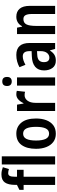

<svg xmlns="http://www.w3.org/2000/svg" viewBox="940 -1746 815 2736"><g transform="rotate(-90 1348.0 -377.5)"><path d="M297 -449H198V0H81V-449H11V-509L82 -544V-567Q82 -668 116.5 -716.5Q151 -765 230 -765Q259 -765 283 -760Q307 -755 334 -745L307 -658Q293 -663 278.5 -666Q264 -669 249 -669Q222 -669 210 -647Q198 -625 198 -572V-543H297Z M489 0H373V-760H489Z M1028 -272Q1028 -190 1004 -126.5Q980 -63 932 -26.5Q884 10 810 10Q741 10 693.5 -26Q646 -62 621 -125.5Q596 -189 596 -272Q596 -402 650 -477.5Q704 -553 813 -553Q910 -553 969 -481Q1028 -409 1028 -272ZM714 -272Q714 -182 737.5 -134Q761 -86 812 -86Q863 -86 886 -133.5Q909 -181 909 -272Q909 -363 886 -409.5Q863 -456 812 -456Q761 -456 737.5 -409.5Q714 -363 714 -272Z M1372 -553Q1398 -553 1422 -546L1409 -428Q1389 -435 1360 -435Q1313 -435 1282 -393.5Q1251 -352 1251 -280V0H1135V-543H1225L1241 -451H1247Q1266 -493 1298 -523Q1330 -553 1372 -553Z M1556 -753Q1620 -753 1620 -685Q1620 -651 1603 -634.5Q1586 -618 1556 -618Q1526 -618 1508.5 -634.5Q1491 -651 1491 -685Q1491 -753 1556 -753ZM1614 -543V0H1497V-543Z M1934 -553Q2104 -553 2104 -363V0H2019L1999 -74H1996Q1969 -31 1936 -10.5Q1903 10 1851 10Q1783 10 1748 -38Q1713 -86 1713 -157Q1713 -240 1764.5 -284Q1816 -328 1915 -332L1988 -335V-361Q1988 -413 1969.5 -437Q1951 -461 1914 -461Q1886 -461 1856 -451Q1826 -441 1793 -423L1759 -508Q1796 -529 1840 -541Q1884 -553 1934 -553ZM1939 -255Q1882 -253 1856.5 -229Q1831 -205 1831 -161Q1831 -120 1848 -101Q1865 -82 1894 -82Q1935 -82 1961.5 -115Q1988 -148 1988 -208V-258Z M2478 -553Q2552 -553 2592.5 -505Q2633 -457 2633 -360V0H2517V-331Q2517 -391 2500.5 -421.5Q2484 -452 2445 -452Q2390 -452 2368.5 -408Q2347 -364 2347 -268V0H2231V-543H2322L2337 -471H2343Q2363 -511 2398 -532Q2433 -553 2478 -553Z"/></g></svg>

Font: Noto Sans Myanmar UI Condensed SemiBold
Style: Regular
Weight: 600
Width: 3
Designer: Monotype Design Team
Foundry: Monotype Imaging Inc.
Version: Version 2.103; ttfautohint (v1.8.4.7-5d5b)